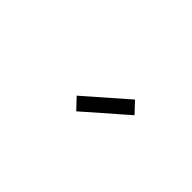

<svg xmlns="http://www.w3.org/2000/svg" viewBox="5 -1058 589 589"><g transform="rotate(45 300.0 -763.5)"><path d="M290 -687 257 -722 392 -840 425 -805Z"/></g></svg>

Font: Victor Mono Thin
Style: Regular
Weight: 100
Monospace: yes
Designer: Rune Bjørnerås
Version: Version 1.561;gftools[0.9.30]